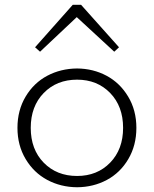

<svg xmlns="http://www.w3.org/2000/svg" viewBox="-20 -770 645 805"><path d="M147.9 -553.2 127 -571.8 285.2 -750H319.8L479 -571.8L459 -553.2L301.8 -698.2ZM303.2 15.1Q234.9 14.6 178.2 -15.6Q121.6 -45.9 87.4 -103.3Q53.2 -160.6 53.2 -233.9Q53.2 -307.6 87.4 -365Q121.6 -422.4 178.2 -452.4Q234.9 -482.4 303.2 -482.9Q370.6 -482.4 426.8 -452.4Q482.9 -422.4 517.3 -365Q551.8 -307.6 551.8 -233.9Q551.8 -160.6 518.1 -103.3Q484.4 -45.9 428 -15.6Q371.6 14.6 303.2 15.1ZM303.2 -32.2Q387.7 -32.2 441.9 -88.1Q496.1 -144 496.1 -233.9Q496.1 -324.2 441.9 -380.1Q387.7 -436 303.2 -436Q217.8 -436 163.3 -380.1Q108.9 -324.2 108.9 -233.9Q108.9 -143.6 163.3 -87.9Q217.8 -32.2 303.2 -32.2Z"/></svg>

Font: BioRhyme Light
Style: Regular
Weight: 300
Designer: Aoife Mooney
Foundry: Aoife Mooney Type
Version: Version 1.500;PS 001.500;hotconv 1.0.88;makeotf.lib2.5.64775